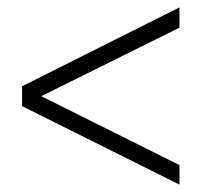

<svg xmlns="http://www.w3.org/2000/svg" viewBox="-20 -531 547 521"><path d="M40 -243 467 -30V-83L92 -270L467 -456V-511L40 -297Z"/></svg>

Font: Kulim Park ExtraLight
Style: Regular
Weight: 275
Designer: Noponies / Dale Sattler
Foundry: Noponies
Version: Version 1.000; ttfautohint (v1.8.3)